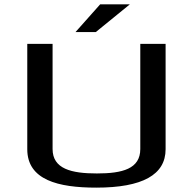

<svg xmlns="http://www.w3.org/2000/svg" viewBox="-20 -850 885 880"><path d="M424 -55C307 -55 221 -76 221 -167V-649H105V-166C105 -25 247 10 421 10C633 10 739 -49 739 -166V-649H623V-167C623 -76 541 -55 424 -55ZM575 -830H439L326 -703H419Z"/></svg>

Font: Gamestation Extended
Style: Regular
Weight: 400
Width: 7
Designer: Jonas Hecksher
Foundry: Jonas Hecksher, Playtypeª, e-types AS
Version: Version 1.003